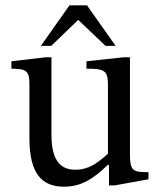

<svg xmlns="http://www.w3.org/2000/svg" viewBox="-20 -694 610 724"><path d="M540 -45H530C482 -45 470 -52 470 -111V-478H446L306 -463V-435C370 -435 387 -430 387 -377V-114C347 -79 315 -54 264 -54C212 -54 174 -84 174 -186V-478H152L23 -463V-435C77 -434 91 -430 91 -376V-173C91 -37 139 10 222 10C286 10 333 -20 386 -72H391V5H413L540 -18ZM416 -521 308 -674H242L134 -521H173L275 -619L378 -521Z"/></svg>

Font: STIX Two Math
Style: Regular
Weight: 400
Designer: Ross Mills, John Hudson & Paul Hanslow, Tiro Typeworks Ltd; with portions MicroPress Inc., with additions and correction
Foundry: Tiro Typeworks Ltd
Version: Version 2.02 b142